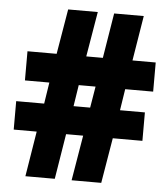

<svg xmlns="http://www.w3.org/2000/svg" viewBox="-52 -761 708 807"><g transform="rotate(5 302.5 -357.0)"><path d="M275 -401H346L331 -311H261ZM589 -401V-524H491L522 -714H397L366 -524H296L328 -714H203L171 -524H48V-401H151L137 -311H19V-191H116L85 0H209L240 -191H312L280 0H405L437 -191H562V-311H457L471 -401Z"/></g></svg>

Font: Noto Sans UI SemiCondensed Black
Style: Regular
Weight: 900
Width: 4
Designer: Monotype Design Team
Foundry: Monotype Imaging Inc.
Version: 1.001